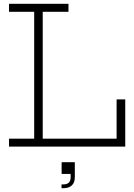

<svg xmlns="http://www.w3.org/2000/svg" viewBox="-20 -772 703 1011"><path d="M27.5 -710V-752H340.5V-710H205V-42H612.5V0H27.5V-42H160V-710ZM639.5 -248.5V0H594V-248.5ZM304.5 82H374V123L354.5 144H304.5ZM352 86H374V161Q374 189.5 358.2 204.2Q342.5 219 313.5 219H304V199H313.5Q332.5 199 342.2 189.8Q352 180.5 352 161.5Z"/></svg>

Font: Hepta Slab ExtraLight Light
Style: Regular
Weight: 300
Version: Version 1.100